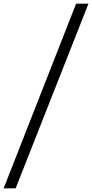

<svg xmlns="http://www.w3.org/2000/svg" viewBox="-93 -811 499 1039"><path d="M-8.3 208H-73.2L318.8 -791H385.7Z"/></svg>

Font: Jacques Francois
Style: Regular
Weight: 400
Designer: Manvel Shmavonyan, Alexei Vanyashin
Foundry: Cyreal (www.cyreal.org)
Version: Version 1.003